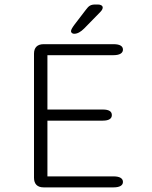

<svg xmlns="http://www.w3.org/2000/svg" viewBox="-20 -810 659 830"><path d="M300.5 -664C314.5 -664 328.5 -671.5 344 -687L412.5 -757C420.5 -765 424 -771.5 424 -777.5C424 -785.5 415 -790.5 404 -790.5H392.5C372 -790.5 364 -785 351 -767.5L302 -703.5C292 -690 287 -681 287 -675.5C287 -667.5 294.5 -664 300.5 -664ZM511.5 -595.5C511.5 -611 497.5 -619 471 -619H168.5C141.5 -619 127 -604.5 127 -578V-41.5C127 -14.5 141.5 0 168.5 0H471C497.5 0 511.5 -8.5 511.5 -23.5C511.5 -39 497.5 -47.5 471 -47.5H185V-288.5H424.5C451.5 -288.5 463.5 -297.5 463.5 -312.5C463.5 -328 451.5 -336.5 424.5 -336.5H185V-571.5H471C497.5 -571.5 511.5 -580.5 511.5 -595.5Z"/></svg>

Font: RTM Light Light
Style: Regular
Weight: 300
Designer: after Tyler Finck
Foundry: An Endless Supply
Version: Version 1.000;Glyphs 3.2.1 (3258)